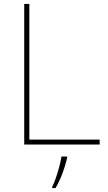

<svg xmlns="http://www.w3.org/2000/svg" viewBox="-20 -734 546 975"><path d="M103 0V-714H129V-25H486V0ZM321 67Q315 93 306.5 119.5Q298 146 287 171.5Q276 197 262 221H245V215Q253 200 263 171.5Q273 143 281 112.5Q289 82 292 61H321Z"/></svg>

Font: Noto Sans Symbols Thin
Style: Regular
Weight: 250
Version: Version 2.002